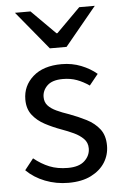

<svg xmlns="http://www.w3.org/2000/svg" viewBox="-53 -774 526 824"><g transform="rotate(-5 209.5 -361.5)"><path d="M209 12Q156 12 108.5 -6.5Q61 -25 28 -58L66 -106Q98 -80 132.5 -66Q167 -52 212 -52Q260 -52 284 -74.5Q308 -97 308 -128Q308 -153 291.5 -169.5Q275 -186 250.5 -197.5Q226 -209 198 -219Q162 -232 129 -249.5Q96 -267 75.5 -293.5Q55 -320 55 -360Q55 -419 99.5 -458.5Q144 -498 223 -498Q268 -498 307 -482.5Q346 -467 374 -443L336 -396Q310 -414 283 -424Q256 -434 223 -434Q177 -434 155.5 -413Q134 -392 134 -364Q134 -342 147 -327.5Q160 -313 183.5 -302Q207 -291 237 -281Q275 -267 309.5 -249.5Q344 -232 365.5 -204.5Q387 -177 387 -133Q387 -93 366.5 -60.5Q346 -28 306.5 -8Q267 12 209 12ZM179 -570 43 -735H110L213 -632H217L320 -735H387L251 -570Z"/></g></svg>

Font: Source Sans 3 ExtraLight
Style: Regular
Weight: 400
Version: Version 3.052;hotconv 1.1.0;makeotfexe 2.6.0